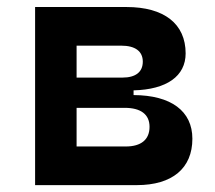

<svg xmlns="http://www.w3.org/2000/svg" viewBox="-20 -538 626 558"><path d="M82 0H377.9C480.5 0 539.1 -48.8 539.1 -134.8C539.1 -215.3 477.1 -261.2 368.2 -261.7V-275.4C464.8 -277.8 519.5 -316.9 519.5 -382.8C519.5 -468.8 457 -517.6 347.7 -517.6H82ZM202.6 -112.3V-224.6H342.3C389.2 -224.6 414.6 -205.6 414.6 -169.4C414.6 -132.3 390.1 -112.3 345.7 -112.3ZM202.6 -312.5V-405.3H332.5C372.6 -405.3 395 -389.2 395 -358.9C395 -328.6 374 -312.5 335.9 -312.5Z"/></svg>

Font: Cascadia Code PL SemiBold
Style: Regular
Weight: 600
Monospace: yes
Designer: Aaron Bell
Foundry: Saja Typeworks
Version: Version 2404.023